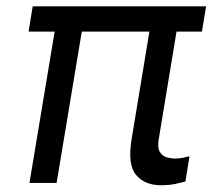

<svg xmlns="http://www.w3.org/2000/svg" viewBox="-20 -565 671 593"><path d="M616.5 -545.5 603.7 -467.3H525.2L470.2 -134.9Q465.9 -109.4 473.2 -96.6Q480.5 -83.8 493.8 -79.5Q507.1 -75.3 521.3 -75.3Q533 -75.3 545.5 -77.8Q557.9 -80.3 565.3 -82.4L552.6 -4.3Q540.8 -1.1 521.8 3Q502.8 7.1 477.3 7.1Q427.2 7.1 400.4 -24.5Q373.6 -56.1 386.4 -134.9L441.4 -467.3H232.6L154.8 0H71L148.8 -467.3H68.2L81 -545.5Z"/></svg>

Font: Inter UI
Style: Italic
Weight: 400
Italic angle: -9.39999°
Designer: Rasmus Andersson
Foundry: rsms
Version: 3.2;8d6f07862